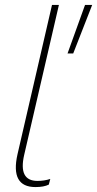

<svg xmlns="http://www.w3.org/2000/svg" viewBox="-20 -750 394 779"><path d="M124 9Q21 9 51 -124L191 -730H219L78 -121Q54 -16 132 -16Q160 -16 184 -24L178 -1Q158 9 124 9ZM354 -730 277 -533H254L325 -730Z"/></svg>

Font: Elaine Sans ExtraLight
Style: Italic
Weight: 275
Italic angle: -13°
Designer: Wei Huang
Foundry: Wei Huang
Version: Version 2.001;December 24, 2019;FontCreator 12.0.0.2547 64-b